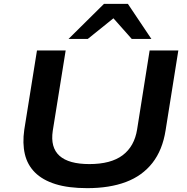

<svg xmlns="http://www.w3.org/2000/svg" viewBox="-20 -967 972 997"><path d="M433 10Q335 10 268 -11Q201 -32 161.5 -71.5Q122 -111 109 -167Q96 -223 106 -293L172 -705H321L254 -288Q241 -201 289 -158Q337 -115 444 -115Q556 -115 617 -161Q678 -207 692 -295L757 -705H906L840 -291Q824 -188 771.5 -121Q719 -54 634 -22Q549 10 433 10ZM336 -765 520 -947H644L766 -765H664L569 -872L436 -765Z"/></svg>

Font: Nunito Sans 10pt Expanded
Style: Bold Italic
Weight: 700
Width: 7
Italic angle: -9°
Designer: Vernon Adams
Foundry: Vernon Adams
Version: Version 3.101;gftools[0.9.27]